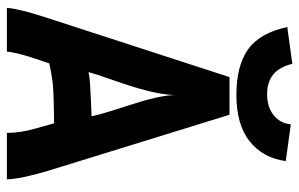

<svg xmlns="http://www.w3.org/2000/svg" viewBox="-176 -694 870 558"><g transform="rotate(90 259.0 -415.0)"><path d="M253.4 -756.3Q292 -756.3 315.4 -775.9Q338.9 -795.4 341.3 -825.2L448.2 -810.5Q439 -743.7 390.4 -705.3Q341.8 -667 256.3 -667Q171.4 -667 123.5 -700.9Q75.7 -734.9 58.6 -814.9L165.5 -829.6Q182.6 -756.3 253.4 -756.3ZM317.9 -246.1Q314 -269 285.4 -356.7Q256.8 -444.3 256.3 -487.3Q254.9 -450.7 243.2 -405.8Q231.4 -360.8 213.1 -309.1Q194.8 -257.3 189.5 -237.3Q202.6 -240.2 224.1 -241.7Q245.6 -243.2 275.9 -244.4Q306.2 -245.6 317.9 -246.1ZM204.1 -647H313.5L476.6 -119.1Q501 -36.6 501 0H366.2Q366.2 -38.6 354 -81.5L338.4 -137.2Q327.1 -137.2 304.4 -136.7Q281.7 -136.2 272.5 -136Q263.2 -135.7 246.1 -135Q229 -134.3 218.3 -132.8Q207.5 -131.3 192.9 -128.9Q178.2 -126.5 164.1 -123L149.4 -79.1Q131.8 -24.9 129.9 0H2.9Q5.4 -34.7 29.3 -108.9Z"/></g></svg>

Font: Fantasque Sans Mono
Style: Bold
Weight: 700
Monospace: yes
Designer: Jany Belluz
Version: Version 1.8.0 ; ttfautohint (v1.8.2)